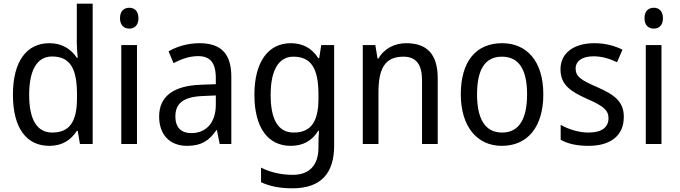

<svg xmlns="http://www.w3.org/2000/svg" viewBox="-20 -780 3681 1040"><path d="M247 10C319 10 365 -23 396 -71H401L413 0H482V-760H396V-545C396 -524 399 -489 401 -467H396C365 -514 317 -546 247 -546C126 -546 50 -450 50 -267C50 -84 125 10 247 10ZM263 -62C179 -62 138 -134 138 -266C138 -396 178 -474 262 -474C363 -474 397 -404 397 -269V-248C397 -123 358 -62 263 -62Z M681 -738C651 -738 630 -720 630 -681C630 -644 651 -625 681 -625C709 -625 730 -644 730 -681C730 -719 709 -738 681 -738ZM722 -536H637V0H722Z M1061 -546C997 -546 938 -528 893 -502L920 -438C962 -460 1006 -476 1053 -476C1116 -476 1149 -443 1149 -357V-324L1069 -321C917 -316 842 -256 842 -149C842 -49 901 10 993 10C1070 10 1112 -17 1152 -75H1155L1170 0H1233V-364C1233 -486 1180 -546 1061 -546ZM1081 -260 1149 -263V-213C1149 -111 1093 -59 1016 -59C964 -59 930 -87 930 -149C930 -218 970 -256 1081 -260Z M1555 -546C1432 -546 1358 -443 1358 -267C1358 -89 1431 10 1555 10C1621 10 1670 -17 1704 -72H1708C1706 -53 1705 -18 1705 0V19C1705 117 1654 167 1566 167C1502 167 1443 153 1394 128V207C1441 229 1496 240 1563 240C1719 240 1790 159 1790 8V-536H1720L1709 -465H1704C1668 -521 1618 -546 1555 -546ZM1569 -473C1663 -473 1705 -413 1705 -268V-246C1705 -119 1663 -62 1571 -62C1488 -62 1446 -130 1446 -266C1446 -399 1489 -473 1569 -473Z M2180 -546C2119 -546 2061 -518 2030 -463H2025L2013 -536H1945V0H2030V-278C2030 -408 2064 -473 2165 -473C2235 -473 2266 -430 2266 -345V0H2351V-355C2351 -487 2293 -546 2180 -546Z M2923 -269C2923 -448 2834 -546 2700 -546C2557 -546 2476 -446 2476 -269C2476 -95 2564 10 2698 10C2840 10 2923 -95 2923 -269ZM2564 -269C2564 -400 2605 -473 2699 -473C2793 -473 2835 -400 2835 -269C2835 -138 2793 -62 2700 -62C2606 -62 2564 -138 2564 -269Z M3359 -147C3359 -231 3306 -268 3217 -307C3128 -346 3098 -364 3098 -409C3098 -449 3133 -475 3195 -475C3240 -475 3283 -462 3322 -443L3352 -511C3307 -533 3257 -546 3199 -546C3090 -546 3016 -494 3016 -405C3016 -319 3072 -284 3163 -243C3251 -205 3276 -181 3276 -140C3276 -92 3242 -62 3168 -62C3112 -62 3054 -82 3017 -104V-23C3054 -2 3102 10 3168 10C3286 10 3359 -44 3359 -147Z M3522 -738C3492 -738 3471 -720 3471 -681C3471 -644 3492 -625 3522 -625C3550 -625 3571 -644 3571 -681C3571 -719 3550 -738 3522 -738ZM3563 -536H3478V0H3563Z"/></svg>

Font: Noto Sans Gurmukhi UI SemiCondensed
Style: Regular
Weight: 400
Width: 4
Designer: Jelle Bosma - Monotype Design Team
Foundry: Monotype Imaging Inc.
Version: Version 2.004